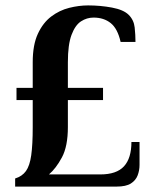

<svg xmlns="http://www.w3.org/2000/svg" viewBox="-20 -690 575 710"><path d="M36 0V-30Q62 -38 76 -57.5Q90 -77 95.5 -116Q101 -155 101 -220V-320H41V-365H101V-460Q101 -524 120 -565Q139 -606 169.5 -629Q200 -652 236 -661Q272 -670 306 -670Q351 -670 394 -662Q437 -654 456 -635Q475 -616 478 -588.5Q481 -561 481 -535H426Q415 -584 389.5 -604.5Q364 -625 326 -625Q301 -625 279.5 -611Q258 -597 244.5 -561Q231 -525 231 -460V-365H361V-320H231V-220Q231 -149 209 -108Q187 -67 161 -45H351Q411 -45 438.5 -75Q466 -105 466 -165H496V-80Q496 -60 489 -41.5Q482 -23 464 -11.5Q446 0 411 0Z"/></svg>

Font: El Messiri
Style: Regular
Weight: 400
Designer: Mohamed Gaber
Foundry: Kief Type Foundry
Version: Version 2.020